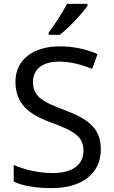

<svg xmlns="http://www.w3.org/2000/svg" viewBox="-20 -964 589 994"><path d="M433 -934V-944H327C304 -899 261 -833 232 -796V-784H290C337 -820 408 -897 433 -934ZM502 -191C502 -303 433 -350 307 -397C191 -440 151 -469 151 -541C151 -603 197 -645 286 -645C348 -645 407 -628 457 -607L485 -684C431 -708 366 -724 288 -724C153 -724 60 -655 60 -542C60 -431 122 -374 244 -330C373 -283 412 -253 412 -183C412 -112 357 -68 251 -68C175 -68 99 -89 51 -110V-24C96 -2 167 10 247 10C403 10 502 -64 502 -191Z"/></svg>

Font: Noto Sans Gurmukhi UI
Style: Regular
Weight: 400
Designer: Jelle Bosma - Monotype Design Team
Foundry: Monotype Imaging Inc.
Version: Version 2.004